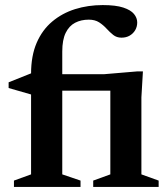

<svg xmlns="http://www.w3.org/2000/svg" viewBox="-20 -737 662 757"><path d="M434.5 -379.5H129.5L102.5 -364.5L14 -390V-412.5L110.5 -451L160.5 -444.5H391L521 -455.5H543.5L537.5 -353V-49.5L605.5 -25V0H347.5V-25L415 -49.5V-400ZM225.5 -49.5 297.5 -25V0H35V-25L102.5 -49.5V-446.5Q102.5 -517 124.5 -568Q146.5 -619 185.8 -652Q225 -685 276 -701Q327 -717 385 -717Q436.5 -717 466 -707.2Q495.5 -697.5 508.2 -682Q521 -666.5 521 -648.5Q521 -631.5 513 -618Q505 -604.5 491.2 -596.5Q477.5 -588.5 459 -588.5Q440 -588.5 426.5 -599.2Q413 -610 400.2 -624Q387.5 -638 371 -648.8Q354.5 -659.5 330 -659.5Q299.5 -659.5 276 -647.2Q252.5 -635 239 -607.5Q225.5 -580 225.5 -534Z"/></svg>

Font: Newsreader 16pt SemiBold
Style: Regular
Weight: 600
Designer: Hugues Gentile
Foundry: Production Type
Version: Version 1.003